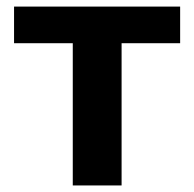

<svg xmlns="http://www.w3.org/2000/svg" viewBox="-20 -566 593 586"><path d="M529.8 -545.9V-434.1H351.1V0H202.1V-434.1H22.9V-545.9Z"/></svg>

Font: OpenSans-Bold
Style: Bold
Weight: 700
Foundry: Ascender Corporation
Version: Version 1.10